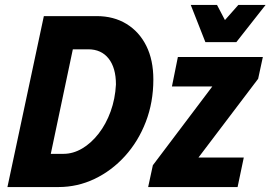

<svg xmlns="http://www.w3.org/2000/svg" viewBox="-20 -755 1092 775"><path d="M10 0 157 -690H370Q439 -690 490.5 -658.5Q542 -627 570.5 -570Q599 -513 599 -434Q599 -342 568.5 -263Q538 -184 484.5 -125Q431 -66 362 -33Q293 0 216 0ZM185 -134H236Q275 -134 311.5 -155.5Q348 -177 378 -215.5Q408 -254 426.5 -305Q445 -356 448 -414Q448 -481 418.5 -518.5Q389 -556 336 -556H274ZM578 0 597 -88 837 -406H674L698 -525H1041L1022 -437L781 -119H964L939 0ZM750 -735H856L888 -674L942 -735H1052L934 -585H809Z"/></svg>

Font: Radio Canada Condensed
Style: Bold Italic
Weight: 700
Width: 3
Italic angle: -12°
Designer: Charles Daoud, Etienne Aubert Bonn, Alexandre Saumier Demers, Jacques Le Bailly
Foundry: Radio-Canada
Version: Version 2.104; ttfautohint (v1.8.4.7-5d5b);gftools[0.9.28.de